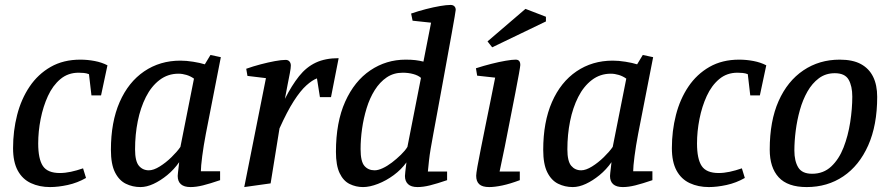

<svg xmlns="http://www.w3.org/2000/svg" viewBox="-20 -750 3609 779"><path d="M183 9Q140 9 105.5 -7Q71 -23 52 -58Q33 -93 33 -149Q33 -219 49.5 -283.5Q66 -348 100 -398.5Q134 -449 185.5 -478.5Q237 -508 306 -508Q335 -508 364 -502.5Q393 -497 416 -485L390 -363H351L341 -449Q331 -453 320 -454Q309 -455 299 -455Q256 -455 225 -429Q194 -403 174.5 -360.5Q155 -318 145 -267.5Q135 -217 135 -168Q135 -105 154 -76.5Q173 -48 223 -48Q244 -48 267.5 -53Q291 -58 317 -67L329 -28Q294 -8 255 0.5Q216 9 183 9Z M550 9Q518 9 490.5 -4.5Q463 -18 446.5 -51Q430 -84 430 -142Q430 -255 465.5 -336Q501 -417 565 -460.5Q629 -504 712 -504Q736 -504 764 -499.5Q792 -495 811 -489L834 -527L876 -518L815 -206Q806 -159 800.5 -116.5Q795 -74 795 -55H873V-19Q832 -5 804 2Q776 9 753 9Q727 9 714 -2.5Q701 -14 701 -36Q701 -39 702 -48.5Q703 -58 704.5 -70Q706 -82 707 -92Q686 -62 658.5 -39.5Q631 -17 603 -4Q575 9 550 9ZM584 -59Q603 -59 628 -74.5Q653 -90 676 -112.5Q699 -135 712 -154L767 -431Q753 -441 736.5 -446Q720 -451 704 -451Q661 -451 627.5 -425.5Q594 -400 572 -356.5Q550 -313 539 -258.5Q528 -204 528 -144Q528 -96 543.5 -77.5Q559 -59 584 -59Z M971 9 1059 -433 984 -442 979 -471Q1007 -481 1037.5 -489Q1068 -497 1095 -502Q1122 -507 1139 -507Q1149 -507 1154.5 -500.5Q1160 -494 1160 -484Q1160 -474 1156 -453Q1152 -432 1146.5 -404.5Q1141 -377 1136 -349Q1164 -404 1193.5 -441Q1223 -478 1261.5 -496Q1300 -514 1354 -514L1323 -356H1278L1266 -432Q1247 -425 1223 -403.5Q1199 -382 1172 -340Q1145 -298 1114 -229L1078 -6Z M1453 9Q1424 9 1398.5 -3.5Q1373 -16 1358 -47.5Q1343 -79 1343 -134Q1343 -254 1380.5 -337.5Q1418 -421 1482.5 -464.5Q1547 -508 1626 -508Q1649 -508 1665.5 -506Q1682 -504 1698 -500L1729 -658L1654 -666L1648 -695Q1677 -705 1708 -713Q1739 -721 1765.5 -725.5Q1792 -730 1808 -730Q1818 -730 1823.5 -724.5Q1829 -719 1829 -710Q1829 -707 1824.5 -681Q1820 -655 1812.5 -613Q1805 -571 1795.5 -519.5Q1786 -468 1776 -412.5Q1766 -357 1756 -303.5Q1746 -250 1738 -206Q1732 -174 1727.5 -147.5Q1723 -121 1720.5 -98Q1718 -75 1716 -54H1794V-19Q1753 -5 1725 2Q1697 9 1674 9Q1648 9 1635.5 -3Q1623 -15 1623 -36Q1623 -40 1624.5 -53.5Q1626 -67 1627.5 -79Q1629 -91 1629 -91Q1608 -62 1577.5 -39.5Q1547 -17 1513.5 -4Q1480 9 1453 9ZM1500 -59Q1514 -59 1532.5 -67.5Q1551 -76 1570 -90.5Q1589 -105 1606.5 -122Q1624 -139 1633 -154L1688 -434Q1677 -444 1657 -449.5Q1637 -455 1614 -455Q1577 -455 1549 -436Q1521 -417 1500.5 -384.5Q1480 -352 1467.5 -311Q1455 -270 1449 -227.5Q1443 -185 1443 -145Q1443 -95 1458.5 -77Q1474 -59 1500 -59Z M1965 9Q1937 9 1924.5 -2.5Q1912 -14 1912 -37Q1912 -45 1917 -74Q1922 -103 1931 -147Q1940 -191 1950 -241.5Q1960 -292 1970.5 -342.5Q1981 -393 1989 -435L1916 -443L1911 -473Q1942 -483 1973.5 -491Q2005 -499 2031.5 -503.5Q2058 -508 2072 -508Q2082 -508 2086.5 -502.5Q2091 -497 2091 -486Q2091 -482 2085.5 -450.5Q2080 -419 2070.5 -371Q2061 -323 2050 -266.5Q2039 -210 2028 -154.5Q2017 -99 2007 -54H2089V-19Q2049 -4 2018 2.5Q1987 9 1965 9ZM1977 -558 1958 -582 2112 -714 2195 -682V-663Z M2304 9Q2272 9 2244.5 -4.5Q2217 -18 2200.5 -51Q2184 -84 2184 -142Q2184 -255 2219.5 -336Q2255 -417 2319 -460.5Q2383 -504 2466 -504Q2490 -504 2518 -499.5Q2546 -495 2565 -489L2588 -527L2630 -518L2569 -206Q2560 -159 2554.5 -116.5Q2549 -74 2549 -55H2627V-19Q2586 -5 2558 2Q2530 9 2507 9Q2481 9 2468 -2.5Q2455 -14 2455 -36Q2455 -39 2456 -48.5Q2457 -58 2458.5 -70Q2460 -82 2461 -92Q2440 -62 2412.5 -39.5Q2385 -17 2357 -4Q2329 9 2304 9ZM2338 -59Q2357 -59 2382 -74.5Q2407 -90 2430 -112.5Q2453 -135 2466 -154L2521 -431Q2507 -441 2490.5 -446Q2474 -451 2458 -451Q2415 -451 2381.5 -425.5Q2348 -400 2326 -356.5Q2304 -313 2293 -258.5Q2282 -204 2282 -144Q2282 -96 2297.5 -77.5Q2313 -59 2338 -59Z M2856 9Q2813 9 2778.5 -7Q2744 -23 2725 -58Q2706 -93 2706 -149Q2706 -219 2722.5 -283.5Q2739 -348 2773 -398.5Q2807 -449 2858.5 -478.5Q2910 -508 2979 -508Q3008 -508 3037 -502.5Q3066 -497 3089 -485L3063 -363H3024L3014 -449Q3004 -453 2993 -454Q2982 -455 2972 -455Q2929 -455 2898 -429Q2867 -403 2847.5 -360.5Q2828 -318 2818 -267.5Q2808 -217 2808 -168Q2808 -105 2827 -76.5Q2846 -48 2896 -48Q2917 -48 2940.5 -53Q2964 -58 2990 -67L3002 -28Q2967 -8 2928 0.5Q2889 9 2856 9Z M3253 9Q3176 9 3139.5 -30.5Q3103 -70 3103 -143Q3103 -259 3139 -340Q3175 -421 3239.5 -464.5Q3304 -508 3387 -508Q3440 -508 3473 -490Q3506 -472 3522.5 -438.5Q3539 -405 3539 -357Q3539 -242 3502.5 -160Q3466 -78 3401.5 -34.5Q3337 9 3253 9ZM3275 -45Q3321 -45 3352.5 -74.5Q3384 -104 3402.5 -151.5Q3421 -199 3429.5 -254Q3438 -309 3438 -358Q3438 -401 3423 -427Q3408 -453 3367 -453Q3330 -453 3302.5 -432.5Q3275 -412 3256 -378.5Q3237 -345 3225.5 -304Q3214 -263 3208.5 -220Q3203 -177 3203 -139Q3203 -97 3218.5 -71Q3234 -45 3275 -45Z"/></svg>

Font: Manuale Medium
Style: Italic
Weight: 500
Italic angle: -11°
Version: Version 1.002